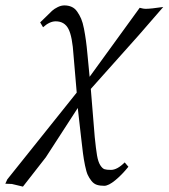

<svg xmlns="http://www.w3.org/2000/svg" viewBox="-52 -462 626 713"><path d="M221.2 -254.9Q216.8 -326.7 202.1 -354.7Q187.5 -382.8 154.8 -382.8Q132.3 -382.8 107.9 -360.8L97.2 -378.9Q105 -385.7 119.1 -400.1Q133.3 -414.6 141.4 -421.9Q149.4 -429.2 162.1 -435.5Q174.8 -441.9 187 -441.9Q202.1 -441.9 214.1 -436.5Q226.1 -431.2 234.6 -418.9Q243.2 -406.7 249.3 -392.6Q255.4 -378.4 259.8 -355.7Q264.2 -333 267.1 -311.5Q270 -291 272.9 -258.8L280.8 -176.8L466.8 -433.1Q481 -429.2 487.8 -429.2Q497.6 -429.2 514.2 -430.9Q530.8 -432.6 542.5 -434.6L554.2 -436L463.9 -332L285.2 -131.8L299.8 46.9Q304.2 90.8 308.3 115Q312.5 139.2 320.3 151.4Q328.1 163.6 335.9 166.3Q343.8 168.9 359.9 168.9Q383.3 168.9 411.1 141.1L424.8 157.2Q401.4 186.5 376.2 207.3Q351.1 228 335 228Q319.3 228 307.9 224.4Q296.4 220.7 287.8 210Q279.3 199.2 273.9 187.7Q268.6 176.3 263.7 152.3Q258.8 128.4 256.1 106.9Q253.4 85.4 249 46.9L236.8 -61L118.2 122.1L33.2 231L-7.8 221.2L-32.2 220.2L-24.9 204.1L232.9 -118.2Z"/></svg>

Font: Linux Libertine G
Style: Italic
Weight: 400
Italic angle: -12°
Designer: Philipp H. Poll
Foundry: Philipp H. Poll
Version: Version 5.1.3